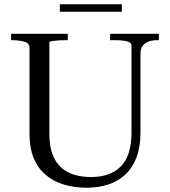

<svg xmlns="http://www.w3.org/2000/svg" viewBox="-20 -868 795 898"><path d="M211 -241Q211 -187 224.5 -149Q238 -111 264 -86.5Q290 -62 326 -51Q362 -40 407 -40Q451 -40 486 -52.5Q521 -65 545.5 -90Q570 -115 582.5 -154.5Q595 -194 595 -248V-655Q595 -662 590.5 -666.5Q586 -671 576.5 -674Q567 -677 552.5 -678.5Q538 -680 518 -680H495V-710H723V-680H712Q693 -680 676 -674Q659 -668 648 -654.5Q637 -641 637 -618V-248Q637 -181 618.5 -132Q600 -83 566 -51.5Q532 -20 486 -5Q440 10 386 10Q326 10 276.5 -5.5Q227 -21 191.5 -52Q156 -83 137 -130Q118 -177 118 -240V-644Q118 -666 94 -673Q70 -680 38 -680H32V-710H297V-680H288Q275 -680 261.5 -679.5Q248 -679 236.5 -677.5Q225 -676 218 -674.5Q211 -673 211 -670ZM260 -848H550V-813H260Z"/></svg>

Font: Roboto Serif 144pt
Style: Regular
Weight: 400
Version: Version 1.008